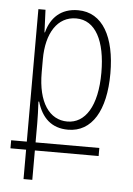

<svg xmlns="http://www.w3.org/2000/svg" viewBox="-52 -534 558 807"><g transform="rotate(5 226.5 -130.5)"><path d="M78 233H115V109H384V75H115V-6C115 -29 114 -63 112 -97H115C135 -30 176 10 246 10C347 10 403 -85 403 -241C403 -394 349 -494 245 -494C172 -494 130 -451 114 -389H112L108 -484H78V75H12V109H78ZM240 -24C165 -24 115 -93 115 -220V-276C115 -386 161 -459 240 -459C322 -459 365 -374 365 -241C365 -99 315 -24 240 -24Z"/></g></svg>

Font: Noto Sans Armenian Condensed ExtraLight
Style: Regular
Weight: 200
Width: 3
Designer: Monotype Design Team
Foundry: Monotype Imaging Inc.
Version: Version 2.008